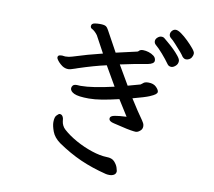

<svg xmlns="http://www.w3.org/2000/svg" viewBox="-90 -907 1179 1060"><g transform="rotate(10 500.0 -376.5)"><path d="M874 -663Q863 -681 821 -726Q804 -745 792 -754Q783 -762 783 -773Q783 -784 791.5 -793.5Q800 -803 812 -803Q824 -803 843 -789.5Q862 -776 882 -756.5Q902 -737 917 -719Q932 -701 932 -692Q932 -683 929 -676.5Q926 -670 923.5 -666Q921 -662 913 -657Q905 -652 894.5 -652Q884 -652 874 -663ZM327 -408 344 -407H349Q412 -407 533 -435Q514 -467 470 -544Q402 -529 314 -500Q311 -499 303 -496Q275 -486 264 -486Q245 -486 229 -497Q207 -513 196 -532Q194 -536 194 -539Q194 -551 206 -553Q214 -554 218 -554Q222 -554 226.5 -553Q231 -552 236 -552Q256 -552 274 -558Q355 -584 438 -604L387 -698Q379 -709 370.5 -716.5Q362 -724 356 -727Q346 -731 346 -742Q346 -757 366 -760Q381 -762 393 -762Q418 -762 427 -756Q436 -750 443 -736Q457 -710 506 -621L620 -647Q627 -648 630 -652Q636 -660 650 -661H654Q668 -661 684.5 -656Q701 -651 714 -641Q727 -631 727 -615Q727 -597 691 -590Q691 -590 691 -590Q631 -581 540 -561Q557 -532 603 -453Q656 -467 672 -472Q680 -477 684 -481Q692 -490 714 -490Q742 -490 757.5 -474.5Q773 -459 773 -448Q773 -441 764.5 -434Q756 -427 732.5 -417Q709 -407 641 -389Q687 -316 714 -279Q719 -272 723 -264Q727 -256 727 -247Q727 -231 716 -222Q704 -211 692 -210Q683 -210 661.5 -213.5Q640 -217 610 -224.5Q580 -232 565 -235Q536 -241 536 -257Q536 -273 564 -277Q585 -281 627 -283Q588 -345 571 -372Q516 -359 476 -352.5Q436 -346 404 -346Q345 -346 321.5 -357Q298 -368 298 -385Q298 -393 304 -400.5Q310 -408 327 -408ZM822 -597Q807 -597 799 -609Q782 -633 758 -660.5Q734 -688 717 -702Q708 -710 708 -721.5Q708 -733 718.5 -742.5Q729 -752 740.5 -752Q752 -752 759 -745Q762 -742 777 -730Q819 -695 843 -665Q858 -647 858 -636Q858 -619 845.5 -608Q833 -597 822 -597ZM234 -184Q234 -213 245 -223Q251 -229 254.5 -231.5Q258 -234 261 -234Q283 -234 285 -195Q286 -186 291.5 -174.5Q297 -163 307 -154Q338 -126 382 -101.5Q426 -77 473 -61.5Q520 -46 557 -45Q587 -45 601.5 -29Q616 -13 621 3Q626 19 626 22Q626 36 615.5 43Q605 50 589 50Q578 50 569 48Q489 28 423.5 -1Q358 -30 291 -76Q257 -101 245.5 -132Q234 -163 234 -184Z"/></g></svg>

Font: Moon Stars Kai
Style: Bold
Weight: 700
Designer: GuiWonder
Version: Version 1.101